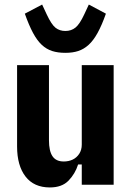

<svg xmlns="http://www.w3.org/2000/svg" viewBox="-20 -811 580 843"><path d="M339 0V-89H323Q310 -48 281 -18Q252 12 199 12Q129 12 92 -36Q55 -84 55 -168V-525H195V-195Q195 -148 210.5 -125Q226 -102 260 -102Q282 -102 299.5 -110.5Q317 -119 328 -136Q339 -153 339 -176V-525H479V0ZM267 -579Q234 -579 209 -587Q184 -595 163.5 -614Q143 -633 125 -666.5Q107 -700 89 -751L165 -791L185 -748Q206 -703 224 -689Q242 -675 267 -675Q293 -675 311.5 -690Q330 -705 350 -748L370 -791L445 -751Q427 -700 408.5 -666.5Q390 -633 369 -614Q348 -595 323.5 -587Q299 -579 267 -579Z"/></svg>

Font: IBM Plex Sans Condensed
Style: Bold
Weight: 700
Width: 3
Designer: Mike Abbink, Paul van der Laan, Pieter van Rosmalen
Foundry: Bold Monday
Version: Version 3.201